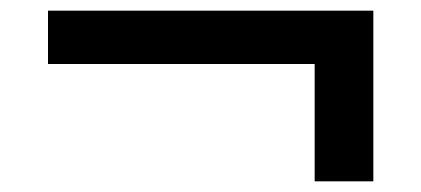

<svg xmlns="http://www.w3.org/2000/svg" viewBox="-20 -430 790 360"><path d="M570 -310H70V-410H680V-90H570Z"/></svg>

Font: Martian Mono sWd Rg
Style: Regular
Weight: 400
Width: 6
Monospace: yes
Designer: Roman Shamin
Foundry: Evil Martians
Version: Version 1.000